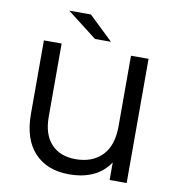

<svg xmlns="http://www.w3.org/2000/svg" viewBox="-95 -972 984 1066"><g transform="rotate(10 397.0 -439.5)"><path d="M689 -700V0H593V-99Q522 8 365 8Q240 8 169.5 -68Q99 -144 99 -285V-700H199V-288Q199 -187 249 -134Q299 -81 386 -81Q480 -81 535 -137Q590 -193 590 -303V-700ZM209 -887H331L467 -757H377Z"/></g></svg>

Font: Montserrat Alternates Medium
Style: Regular
Weight: 500
Designer: Julieta Ulanovsky
Foundry: Julieta Ulanovsky
Version: Version 7.200